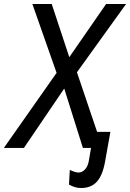

<svg xmlns="http://www.w3.org/2000/svg" viewBox="-28 -745 656 967"><path d="M319.5 184.5 323.5 111Q353 124 366.5 124Q386 124 400.2 108.2Q414.5 92.5 419 67L430.5 0H389.5L295.5 -299L92.5 0H-8.5L257 -378L135 -725H232.5L321 -457L506.5 -725H607L359.5 -381L461 -81H528L501 70Q488.5 139 459.5 170.5Q430.5 202 380 202Q350 202 319.5 184.5Z"/></svg>

Font: JuliaMono ExtraBoldItalic
Style: Regular
Weight: 800
Italic angle: -9°
Monospace: yes
Designer: cormullion
Foundry: corm
Version: Version 0.049; ttfautohint (v1.8.4)